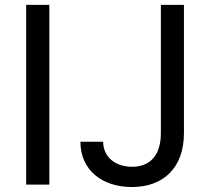

<svg xmlns="http://www.w3.org/2000/svg" viewBox="-20 -747 850 777"><path d="M179.7 -727.3H85.9V0H179.7ZM305.4 -173.3C305.4 -58.6 393.5 9.9 513.8 9.9C642 9.9 724.4 -68.9 724.4 -208.5V-727.3H631V-208.5C631 -119.7 588.8 -72.1 514.2 -72.1C446.4 -72.1 397.7 -111.9 397.4 -173.3Z"/></svg>

Font: Margiela Sans Text
Style: Regular
Weight: 400
Designer: Stefan Endress, Andreas Faust
Version: Version 1.100;FEAKit 1.0